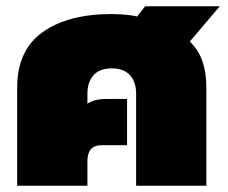

<svg xmlns="http://www.w3.org/2000/svg" viewBox="-20 -595 729 615"><path d="M35 -314Q35 -434 116.5 -492Q198 -550 338 -550Q357 -550 381 -548Q405 -546 419 -542L445 -575H684L588 -462Q616 -435 628.5 -398.5Q641 -362 641 -314V0H416V-295Q416 -332 396.5 -354Q377 -376 338 -376Q299 -376 279.5 -354Q260 -332 260 -295V-263Q282 -278 320 -278H387V-130H308Q282 -130 271 -117Q260 -104 260 -78V0H35Z"/></svg>

Font: Prompt Black
Style: Regular
Weight: 900
Designer: Katatrad Team
Foundry: CadsonDemak
Version: Version 1.000